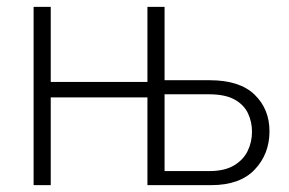

<svg xmlns="http://www.w3.org/2000/svg" viewBox="-20 -540 842 560"><path d="M78 0V-520H128V-301H410V-520H460V-306H592Q679 -306 722.5 -264Q766 -222 766 -157Q766 -91 723 -45.5Q680 0 596 0H410V-256H128V0ZM460 -41H590Q635 -41 662.5 -57.5Q690 -74 702.5 -100Q715 -126 715 -156Q715 -184 703.5 -209Q692 -234 664.5 -249.5Q637 -265 589 -265H460Z"/></svg>

Font: Raleway Light
Style: Regular
Weight: 300
Designer: Matt McInerney, Pablo Impallari, Rodrigo Fuenzalida
Foundry: Matt McInerney, Pablo Impallari, Rodrigo Fuenzalida
Version: Version 4.026